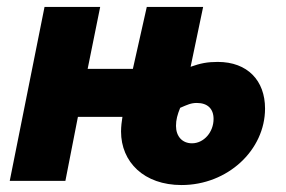

<svg xmlns="http://www.w3.org/2000/svg" viewBox="-20 -520 822 552"><path d="M502 12C634 12 742 -88 742 -208C742 -288 692 -342 606 -342C576 -342 556 -338 528 -328L564 -500H402L362 -322H232L268 -500H108L8 0H168L204 -184H332C330 -172 328 -156 328 -142C328 -54 394 12 502 12ZM532 -108C504 -108 486 -128 486 -158C486 -176 490 -190 498 -210C519 -219 529 -224 546 -224C576 -224 594 -208 594 -178C594 -140 566 -108 532 -108Z"/></svg>

Font: Source Sans Pro Black
Style: Italic
Weight: 900
Italic angle: -11°
Designer: Paul D. Hunt
Foundry: Adobe Systems Incorporated
Version: Version 3.006;hotconv 1.0.111;makeotfexe 2.5.65597